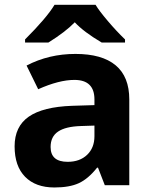

<svg xmlns="http://www.w3.org/2000/svg" viewBox="-20 -786 644 815"><path d="M510.7 -605.5H411.6Q335.4 -650.4 297.4 -691.4Q258.3 -650.9 185.5 -605.5H86.4V-618.7Q178.7 -710.9 211.4 -765.6H385.7Q400.4 -740.7 437.7 -696.8Q475.1 -652.8 510.7 -618.7ZM92.8 -507.8Q187.5 -557.1 300.3 -557.1Q413.1 -557.1 470.9 -508.8Q528.8 -460.4 528.8 -363.8V0H424.8L396 -74.2H392.1Q354.5 -26.9 314.7 -8.5Q274.9 9.8 210.9 9.8Q131.3 9.8 86.7 -35.4Q42 -80.6 42 -164.8Q42 -249 102.1 -290.8Q162.1 -332.5 286.1 -336.9L380.9 -339.8V-363.8Q380.9 -446.8 295.9 -446.8Q230.5 -446.8 142.1 -407.2ZM194.8 -162.1Q194.8 -99.1 267.1 -99.1Q318.8 -99.1 349.9 -128.9Q380.9 -158.7 380.9 -208V-252.9L323.2 -251Q258.3 -249 226.6 -227.5Q194.8 -206.1 194.8 -162.1Z"/></svg>

Font: Open Sans Hebrew
Style: Bold
Weight: 700
Foundry: Ascender Corporation, Yanek Iontef
Version: Version 2.001;PS 002.001;hotconv 1.0.70;makeotf.lib2.5.58329